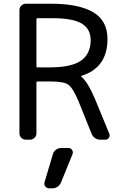

<svg xmlns="http://www.w3.org/2000/svg" viewBox="-20 -775 659 1037"><path d="M176.8 -416Q176.8 -411.1 181.6 -411.1H249Q366.2 -411.1 418 -447.8Q469.7 -484.4 469.7 -558.6Q469.7 -618.2 421.9 -647.5Q374 -676.8 261.7 -676.8H181.6Q176.8 -676.8 176.8 -671.9ZM246.1 242.2Q232.4 242.2 224.6 231.9Q216.8 221.7 220.7 209L265.6 57.6Q269.5 43 282.2 33.7Q294.9 24.4 310.5 24.4H349.6Q362.3 24.4 369.1 34.7Q376 44.9 372.1 56.6L309.6 210Q303.7 224.6 291 233.4Q278.3 242.2 261.7 242.2ZM176.8 -54.7Q176.8 -41 166.5 -30.8Q156.2 -20.5 142.6 -20.5H119.1Q105.5 -20.5 95.2 -30.8Q85 -41 85 -54.7V-720.7Q85 -734.4 95.2 -744.6Q105.5 -754.9 119.1 -754.9H255.9Q404.3 -754.9 482.4 -709.5Q560.5 -664.1 560.5 -564.5Q560.5 -408.2 418.9 -365.2Q418 -365.2 417.5 -363.8Q417 -362.3 418.9 -361.3Q454.1 -332 493.2 -240.2L570.3 -52.7Q572.3 -47.9 572.3 -43Q572.3 -37.1 568.4 -31.2Q561.5 -20.5 548.8 -20.5H521.5Q505.9 -20.5 493.2 -29.3Q480.5 -38.1 474.6 -52.7L402.3 -232.4Q372.1 -301.8 348.1 -318.4Q324.2 -335 249 -335H181.6Q176.8 -335 176.8 -330.1Z"/></svg>

Font: Gen Jyuu GothicL Regular
Style: Regular
Weight: 400
Designer: [Source Han Sans]
Ryoko NISHIZUKA  (kana & ideographs); Paul D. Hunt (Latin, Greek & Cyrillic); Wenlong ZHANG  (bopomofo
Version: Version 1.002.20150607